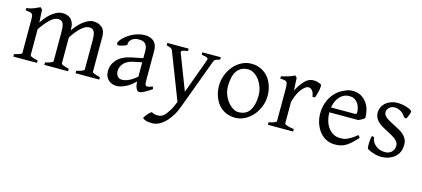

<svg xmlns="http://www.w3.org/2000/svg" viewBox="-57 -934 3614 1644"><g transform="rotate(15 1750.0 -112.5)"><path d="M579.1 0V-21.5Q647.5 -38.1 647.5 -50.8V-308.6Q647.5 -368.2 634.3 -389.2Q621.1 -410.2 591.8 -410.2Q559.6 -410.2 521 -375.5Q482.4 -340.8 444.3 -280.3V-50.8Q444.3 -43.9 459.5 -37.6Q474.6 -31.2 512.7 -21.5V0H302.7V-21.5Q371.1 -38.1 371.1 -50.8V-308.6Q371.1 -368.2 358.4 -389.2Q345.7 -410.2 316.4 -410.2Q283.2 -410.2 246.6 -376Q210 -341.8 168 -280.3V-50.8Q168 -43 186.5 -35.6Q205.1 -28.3 237.3 -21.5V0H27.3V-21.5Q59.6 -29.3 77.1 -36.1Q94.7 -43 94.7 -50.8V-346.7Q94.7 -365.2 92.8 -377Q90.8 -388.7 84.5 -395.5Q78.1 -402.3 64.5 -404.8Q50.8 -407.2 27.3 -410.2V-429.7Q64.5 -434.6 91.3 -445.3Q118.2 -456.1 143.6 -468.8L161.1 -452.1L167 -339.8Q210.9 -405.3 255.9 -437Q300.8 -468.8 335.9 -468.8Q359.4 -468.8 379.4 -462.9Q399.4 -457 413.6 -443.4Q427.7 -429.7 436 -407.7Q444.3 -385.7 444.3 -352.5V-343.8Q486.3 -404.3 531.2 -436.5Q576.2 -468.8 612.3 -468.8Q659.2 -468.8 689.5 -442.9Q719.7 -417 719.7 -362.3V-50.8Q719.7 -43.9 735.4 -37.6Q751 -31.2 789.1 -21.5V0Z M1254.9 -40Q1212.9 -10.7 1186.5 2Q1160.2 14.6 1145.5 14.6Q1128.9 14.6 1117.7 -10.7Q1106.4 -36.1 1106.4 -80.1V-342.8Q1106.4 -376 1089.4 -398.4Q1072.3 -420.9 1024.4 -419.9Q1008.8 -419.9 993.7 -415Q978.5 -410.2 967.8 -401.4Q957 -392.6 950.2 -380.9Q943.4 -369.1 945.3 -353.5Q945.3 -348.6 935.1 -343.3Q924.8 -337.9 910.6 -333.5Q896.5 -329.1 882.8 -326.7Q869.1 -324.2 862.3 -326.2L855.5 -344.7Q866.2 -369.1 889.6 -391.6Q913.1 -414.1 942.4 -431.6Q971.7 -449.2 1004.9 -459Q1038.1 -468.8 1068.4 -468.8Q1122.1 -468.8 1150.9 -440.9Q1179.7 -413.1 1179.7 -362.3V-86.9Q1179.7 -48.8 1200.2 -48.8Q1207 -48.8 1217.3 -51.3Q1227.5 -53.7 1248 -61.5ZM1048.8 -226.6Q981.4 -214.8 951.7 -183.6Q921.9 -152.3 921.9 -112.3Q921.9 -92.8 927.7 -80.6Q933.6 -68.4 941.9 -61Q950.2 -53.7 959.5 -51.3Q968.8 -48.8 974.6 -48.8Q1036.1 -48.8 1111.3 -115.2L1116.2 -79.1Q1070.3 -29.3 1024.4 -7.3Q978.5 14.6 945.3 14.6Q927.7 14.6 909.2 8.8Q890.6 2.9 875.5 -9.8Q860.4 -22.5 851.1 -42Q841.8 -61.5 841.8 -90.8Q841.8 -148.4 883.3 -193.4Q924.8 -238.3 1006.8 -254.9L1161.1 -286.1L1166 -250Z M1745.1 -432.6Q1715.8 -425.8 1705.6 -419.9Q1695.3 -414.1 1690.4 -400.4L1527.3 40Q1507.8 93.8 1482.4 132.3Q1457 170.9 1429.7 195.8Q1402.3 220.7 1375 232.4Q1347.7 244.1 1323.2 244.1Q1285.2 244.1 1261.7 235.4Q1238.3 226.6 1238.3 217.8Q1238.3 214.8 1244.6 206.1Q1251 197.3 1259.3 186.5Q1267.6 175.8 1277.8 166.5Q1288.1 157.2 1295.9 152.3Q1319.3 166 1342.3 167Q1365.2 168 1383.8 161.1Q1392.6 158.2 1404.3 147.5Q1416 136.7 1427.7 121.1Q1439.5 105.5 1451.2 85.9Q1462.9 66.4 1471.7 44.9L1485.4 10.7L1326.2 -400.4Q1321.3 -414.1 1308.6 -420.9Q1295.9 -427.7 1271.5 -432.6V-454.1H1460V-432.6Q1421.9 -427.7 1410.2 -421.9Q1398.4 -416 1404.3 -400.4L1524.4 -88.9L1637.7 -400.4Q1642.6 -415 1630.4 -421.4Q1618.2 -427.7 1582 -432.6V-454.1H1745.1Z M2217.8 -237.3Q2217.8 -188.5 2199.7 -142.6Q2181.6 -96.7 2151.4 -62Q2121.1 -27.3 2081.1 -6.3Q2041 14.6 1996.1 14.6Q1950.2 14.6 1912.6 -2.4Q1875 -19.5 1848.6 -50.8Q1822.3 -82 1807.6 -124.5Q1793 -167 1793 -216.8Q1793 -264.6 1810.5 -310.5Q1828.1 -356.4 1857.9 -391.6Q1887.7 -426.8 1928.2 -447.8Q1968.8 -468.8 2014.6 -468.8Q2060.5 -468.8 2098.1 -451.2Q2135.7 -433.6 2162.1 -402.8Q2188.5 -372.1 2203.1 -329.6Q2217.8 -287.1 2217.8 -237.3ZM2142.6 -221.7Q2142.6 -260.7 2129.9 -295.9Q2117.2 -331.1 2097.2 -357.4Q2077.1 -383.8 2051.8 -399.4Q2026.4 -415 2001 -415Q1963.9 -415 1938.5 -400.9Q1913.1 -386.7 1897.5 -361.8Q1881.8 -336.9 1875 -303.2Q1868.2 -269.5 1868.2 -231.4Q1868.2 -192.4 1881.3 -157.7Q1894.5 -123 1915.5 -96.7Q1936.5 -70.3 1961.9 -54.7Q1987.3 -39.1 2009.8 -39.1Q2079.1 -39.1 2110.8 -88.4Q2142.6 -137.7 2142.6 -221.7Z M2632.8 -451.2Q2636.7 -448.2 2636.7 -433.6Q2636.7 -418.9 2632.8 -400.4Q2628.9 -381.8 2623.5 -362.3Q2618.2 -342.8 2612.3 -330.1H2590.8Q2585 -370.1 2569.8 -385.3Q2554.7 -400.4 2537.1 -400.4Q2514.6 -400.4 2481.9 -362.8Q2449.2 -325.2 2424.8 -242.2V-50.8Q2424.8 -43 2443.4 -35.6Q2461.9 -28.3 2507.8 -21.5V0H2284.2V-21.5Q2316.4 -29.3 2334 -36.1Q2351.6 -43 2351.6 -50.8V-335Q2351.6 -367.2 2348.6 -379.4Q2345.7 -391.6 2340.8 -397.5Q2334 -404.3 2322.3 -406.2Q2310.5 -408.2 2284.2 -410.2V-429.7Q2316.4 -437.5 2346.7 -446.3Q2377 -455.1 2400.4 -468.8L2418 -452.1L2423.8 -340.8Q2451.2 -394.5 2485.8 -431.6Q2520.5 -468.8 2562.5 -468.8Q2578.1 -468.8 2596.7 -464.8Q2615.2 -460.9 2632.8 -451.2Z M3075.2 -272.5Q3066.4 -262.7 3051.8 -254.4Q3037.1 -246.1 3021.5 -239.3H2741.2L2742.2 -283.2H2976.6Q2987.3 -283.2 2991.2 -286.6Q2995.1 -290 2995.1 -300.8Q2995.1 -313.5 2991.2 -333.5Q2987.3 -353.5 2976.6 -372.1Q2965.8 -390.6 2946.3 -404.3Q2926.8 -418 2894.5 -418Q2865.2 -418 2841.3 -404.3Q2817.4 -390.6 2800.3 -366.7Q2783.2 -342.8 2773.9 -310.1Q2764.6 -277.3 2764.6 -238.3Q2764.6 -201.2 2774.4 -167Q2784.2 -132.8 2802.7 -106.9Q2821.3 -81.1 2848.1 -65.4Q2875 -49.8 2909.2 -49.8Q2923.8 -49.8 2938.5 -51.3Q2953.1 -52.7 2969.7 -60.1Q2986.3 -67.4 3006.8 -79.6Q3027.3 -91.8 3054.7 -115.2Q3060.5 -112.3 3065.4 -105.5Q3070.3 -98.6 3072.3 -94.7Q3039.1 -58.6 3014.6 -37.1Q2990.2 -15.6 2968.3 -4.4Q2946.3 6.8 2925.3 10.7Q2904.3 14.6 2878.9 14.6Q2840.8 14.6 2807.1 -1Q2773.4 -16.6 2748 -46.4Q2722.7 -76.2 2707 -118.2Q2691.4 -160.2 2691.4 -211.9Q2691.4 -278.3 2719.7 -336.4Q2748 -394.5 2799.8 -429.7Q2822.3 -444.3 2852.5 -456.5Q2882.8 -468.8 2908.2 -468.8Q2956.1 -468.8 2988.3 -449.7Q3020.5 -430.7 3040 -401.4Q3059.6 -372.1 3067.4 -337.9Q3075.2 -303.7 3075.2 -272.5Z M3456.1 -137.7Q3456.1 -85.9 3435.1 -55.7Q3414.1 -25.4 3386.2 -9.8Q3358.4 5.9 3330.6 10.3Q3302.7 14.6 3288.1 14.6Q3264.6 14.6 3231.4 5.9Q3198.2 -2.9 3166 -21.5Q3163.1 -22.5 3161.6 -36.6Q3160.2 -50.8 3160.6 -69.8Q3161.1 -88.9 3163.6 -107.9Q3166 -127 3168.9 -137.7L3190.4 -132.8Q3191.4 -111.3 3201.2 -93.8Q3210.9 -76.2 3227.1 -62.5Q3243.2 -48.8 3265.1 -41Q3287.1 -33.2 3312.5 -33.2Q3347.7 -33.2 3370.1 -54.7Q3392.6 -76.2 3392.6 -111.3Q3392.6 -129.9 3381.8 -145Q3371.1 -160.2 3354 -172.4Q3336.9 -184.6 3314.9 -195.8Q3293 -207 3271.5 -218.8Q3252 -228.5 3232.4 -240.7Q3212.9 -252.9 3198.2 -267.6Q3183.6 -282.2 3174.3 -300.8Q3165 -319.3 3165 -341.8Q3165 -372.1 3177.2 -396Q3189.5 -419.9 3210 -436Q3230.5 -452.1 3256.3 -460.4Q3282.2 -468.8 3310.5 -468.8Q3325.2 -468.8 3343.8 -466.3Q3362.3 -463.9 3379.9 -459Q3397.5 -454.1 3413.1 -447.3Q3428.7 -440.4 3438.5 -430.7Q3441.4 -427.7 3439 -418Q3436.5 -408.2 3432.1 -396Q3427.7 -383.8 3422.4 -373Q3417 -362.3 3414.1 -358.4L3395.5 -362.3Q3372.1 -397.5 3346.7 -411.1Q3321.3 -424.8 3296.9 -424.8Q3264.6 -424.8 3246.6 -405.3Q3228.5 -385.7 3228.5 -366.2Q3228.5 -350.6 3237.8 -337.9Q3247.1 -325.2 3262.2 -314.5Q3277.3 -303.7 3296.9 -293.9Q3316.4 -284.2 3335.9 -273.4Q3357.4 -262.7 3378.9 -250.5Q3400.4 -238.3 3418 -222.2Q3435.5 -206.1 3445.8 -185.5Q3456.1 -165 3456.1 -137.7Z"/></g></svg>

Font: Podda
Style: Regular
Weight: 400
Designer: Md. Tanbin Islam Siyam
Foundry: Tanbin Islam Siyam
Version: Version 0.258